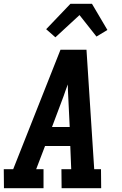

<svg xmlns="http://www.w3.org/2000/svg" viewBox="-25 -999 645 1019"><path d="M-4 0 -5 -101H45L296 -735H434L475 -101H511L512 0H302L301 -101H353L348 -224H214L167 -101H206V0ZM345 -325 337 -490Q336 -505 335.5 -520.5Q335 -536 335 -551Q329 -536 323.5 -520.5Q318 -505 313 -490L251 -325ZM269 -801 220 -844 349 -979H463L545 -840L487 -805L397 -919Z"/></svg>

Font: Iosevka Etoile
Style: Bold Italic
Weight: 700
Italic angle: -9°
Designer: Belleve Invis
Foundry: Belleve Invis
Version: Version 28.1.0; ttfautohint (v1.8.4)